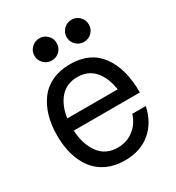

<svg xmlns="http://www.w3.org/2000/svg" viewBox="-181 -842 894 976"><g transform="rotate(-30 266.5 -354.0)"><path d="M267.1 23.9Q208 23.9 162.4 2.7Q116.7 -18.6 87.9 -56.6Q59.1 -94.7 44.4 -145.5Q29.8 -196.3 29.8 -257.8Q29.8 -319.3 44.4 -370.1Q59.1 -420.9 87.6 -459.2Q116.2 -497.6 162.1 -518.8Q208 -540 267.1 -540Q384.3 -540 444.1 -459.2Q503.9 -378.4 503.9 -237.8H418.9H115.7Q120.1 -154.8 158.7 -102.8Q197.3 -50.8 267.1 -50.8Q320.8 -50.8 360.6 -81.5Q400.4 -112.3 416 -163.1H495.1Q477.5 -77.1 418.2 -26.6Q358.9 23.9 267.1 23.9ZM267.1 -464.8Q203.6 -464.8 166 -422.1Q128.4 -379.4 118.2 -308.1H414.1Q402.8 -381.8 365.7 -423.3Q328.6 -464.8 267.1 -464.8ZM387.2 -731.9Q414.1 -731.9 433.1 -713.1Q452.1 -694.3 452.1 -667Q452.1 -639.6 433.1 -620.8Q414.1 -602.1 387.2 -602.1Q359.9 -602.1 340.8 -621.1Q321.8 -640.1 321.8 -667Q321.8 -693.8 340.8 -712.9Q359.9 -731.9 387.2 -731.9ZM151.9 -621.1Q132.8 -640.1 132.8 -667Q132.8 -693.8 151.9 -712.9Q170.9 -731.9 198.2 -731.9Q225.6 -731.9 244.4 -713.1Q263.2 -694.3 263.2 -667Q263.2 -639.6 244.4 -620.8Q225.6 -602.1 198.2 -602.1Q170.9 -602.1 151.9 -621.1Z"/></g></svg>

Font: Miedinger*
Style: Book
Weight: 400
Version: Version 001.000